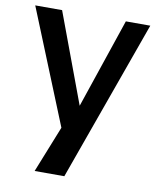

<svg xmlns="http://www.w3.org/2000/svg" viewBox="-83 -588 715 866"><g transform="rotate(10 274.5 -155.0)"><path d="M535 -523 271 213H135L220 0L8 -523H131L284 -112L423 -523Z"/></g></svg>

Font: Rising Sun SemiBold
Style: Regular
Weight: 600
Designer: Matt McInerney, Pablo Impallari, Rodrigo Fuenzalida (Raleway font), Stephen Hutchings (Greek), Cristiano Sobral (main ch
Foundry: The Rising Sun Project Authors
Version: Version 4.327; ttfautohint (v1.8.4.7-5d5b-dirty)